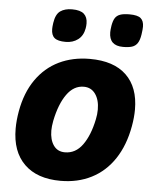

<svg xmlns="http://www.w3.org/2000/svg" viewBox="-55 -826 710 887"><g transform="rotate(5 300.0 -383.0)"><path d="M31.5 -208Q31.5 -246 39 -288.5Q54.5 -376 96.8 -436.5Q139 -497 202.5 -527.8Q266 -558.5 345.5 -558.5Q456.5 -558.5 514.8 -502.5Q573 -446.5 573 -343.5Q573 -307 565.5 -265.5Q549.5 -176 507.5 -113Q465.5 -50 402 -17.8Q338.5 14.5 258.5 14.5Q150 14.5 90.8 -43.5Q31.5 -101.5 31.5 -208ZM397 -283Q402 -306 402 -328.5Q402 -373 382.5 -400.5Q363 -428 328.5 -428Q282 -428 249.8 -382.8Q217.5 -337.5 201.5 -259Q196.5 -232.5 196.5 -213.5Q196.5 -171 214.8 -144.8Q233 -118.5 267.5 -118.5Q317 -118.5 349.2 -163Q381.5 -207.5 397 -283ZM159.5 -681Q159.5 -691.5 162 -709Q168 -750 189 -764.8Q210 -779.5 243.5 -779.5Q282 -779.5 298.8 -764.2Q315.5 -749 315.5 -720.5Q315.5 -708 313.5 -697.5Q307.5 -663 283.8 -645Q260 -627 226.5 -627Q190 -627 174.8 -639.8Q159.5 -652.5 159.5 -681ZM428 -689.5Q428 -700 431 -720Q435 -743 442.8 -755.5Q450.5 -768 466.2 -773.8Q482 -779.5 509.5 -779.5Q547.5 -779.5 562 -767Q576.5 -754.5 576.5 -728Q576.5 -715.5 573 -692Q569 -665 559.5 -651Q550 -637 534.2 -632Q518.5 -627 492.5 -627Q428 -627 428 -689.5Z"/></g></svg>

Font: JuliaMono Black
Style: Italic
Weight: 900
Italic angle: -9°
Monospace: yes
Designer: cormullion
Foundry: corm
Version: Version 0.057; ttfautohint (v1.8.4)